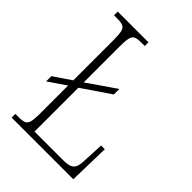

<svg xmlns="http://www.w3.org/2000/svg" viewBox="-208 -814 914 914"><g transform="rotate(45 249.5 -357.0)"><path d="M38 0V-25H62Q86 -25 98.5 -30.5Q111 -36 115.5 -54Q120 -72 120 -109V-298L32 -238V-273L120 -333V-605Q120 -642 115.5 -660Q111 -678 98 -683.5Q85 -689 62 -689H38V-714H245V-689H220Q196 -689 183.5 -683.5Q171 -678 166.5 -660Q162 -642 162 -606V-361L304 -459V-422L162 -325V-30H355Q385 -30 400.5 -37Q416 -44 422 -60.5Q428 -77 428 -105L433 -207H458L453 0Z"/></g></svg>

Font: Noto Serif Khmer Condensed ExtraLight
Style: Regular
Weight: 250
Width: 3
Designer: Danh Hong and the Monotype Design Team
Foundry: Monotype Imaging Inc.
Version: Version 2.004